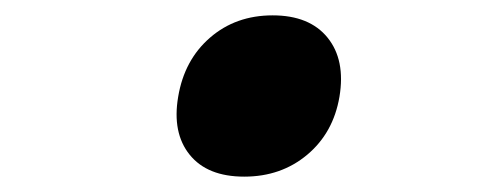

<svg xmlns="http://www.w3.org/2000/svg" viewBox="-20 -482 640 250"><path d="M212 -356Q220 -404 253.5 -433Q287 -462 335 -462Q383 -462 406.5 -433Q430 -404 422 -356Q414 -309 380 -280.5Q346 -252 298 -252Q250 -252 227 -280.5Q204 -309 212 -356Z"/></svg>

Font: JetBrains Mono ExtraBold
Style: Italic
Weight: 800
Designer: Philipp Nurullin, Konstantin Bulenkov
Foundry: JetBrains
Version: Version 1.000; ttfautohint (v1.8.3)